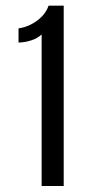

<svg xmlns="http://www.w3.org/2000/svg" viewBox="-20 -879 346 662"><path d="M123.5 -237.8H199.7V-859.4H147.5C142.3 -844.4 133.9 -831.3 122.3 -820.1C110.8 -808.8 98.1 -800 84.2 -793.5C70.4 -786.9 57 -782.9 43.9 -781.2V-732.4C57.3 -732.4 71.5 -734.8 86.7 -739.5C101.8 -744.2 114.1 -751.1 123.5 -760.3Z"/></svg>

Font: Antonio
Style: Regular
Weight: 400
Designer: Vernon Adams
Foundry: Vernon Adams
Version: Version 1.002